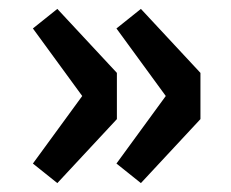

<svg xmlns="http://www.w3.org/2000/svg" viewBox="-20 -468 520 432"><path d="M109 -56 243 -200V-304L109 -448L54 -404L165 -252L54 -100ZM297 -56 431 -200V-304L297 -448L242 -404L353 -252L242 -100Z"/></svg>

Font: Giro Sans Regular
Style: Bold
Weight: 700
Designer: Paul D. Hunt
Foundry: Adobe Systems Incorporated
Version: Version 1.000;PS 1.0;hotconv 1.0.88;makeotf.lib2.5.647800